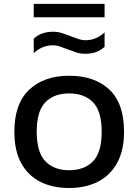

<svg xmlns="http://www.w3.org/2000/svg" viewBox="-20 -932 693 962"><path d="M326.5 10Q244 10 182.2 -21Q120.5 -52 86.2 -114.5Q52 -177 52 -272Q52 -412.5 126.2 -482.5Q200.5 -552.5 326.5 -552.5Q454 -552.5 527.8 -483.2Q601.5 -414 601.5 -272Q601.5 -178.5 567 -115.8Q532.5 -53 470.5 -21.5Q408.5 10 326.5 10ZM326.5 -79Q402 -79 445.8 -123.5Q489.5 -168 489.5 -271.5Q489.5 -375.5 445.8 -419.8Q402 -464 326.5 -464Q251 -464 207.5 -420Q164 -376 164 -272.5Q164 -168.5 207.5 -123.8Q251 -79 326.5 -79ZM407 -662.5Q382.5 -662.5 360.8 -669.8Q339 -677 318.5 -685Q299.5 -692.5 281 -698.8Q262.5 -705 243.5 -705Q191 -705 149 -665.5V-738Q185.5 -773 246 -773Q270.5 -773 292.2 -765.8Q314 -758.5 334.5 -750.5Q353.5 -743 372 -736.8Q390.5 -730.5 409.5 -730.5Q462 -730.5 504 -770V-697.5Q467.5 -662.5 407 -662.5ZM149 -845.5V-912.5H504V-845.5Z"/></svg>

Font: Encode Sans Exp Md
Style: Regular
Weight: 500
Width: 7
Designer: Multiple Designers
Foundry: Impallari Type
Version: Version 3.002; ttfautohint (v1.8.3) -l 8 -r 50 -G 200 -x 14 